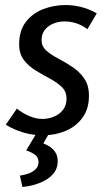

<svg xmlns="http://www.w3.org/2000/svg" viewBox="-20 -524 415 762"><path d="M327 -408Q306 -424 283 -431.5Q260 -439 235 -439Q213 -439 192 -430.5Q171 -422 158 -405.5Q145 -389 145 -365Q145 -340 163.5 -323.5Q182 -307 210.5 -292Q239 -277 267 -258.5Q295 -240 314 -213Q333 -186 333 -144Q333 -92 307.5 -57Q282 -22 240.5 -4.5Q199 13 151 13Q110 13 73 2Q36 -9 3 -29L47 -93Q69 -75 96 -63.5Q123 -52 148 -52Q172 -52 194 -61Q216 -70 230 -88Q244 -106 244 -132Q244 -161 225 -179Q206 -197 178 -212Q150 -227 122 -244Q94 -261 75 -285.5Q56 -310 56 -348Q56 -403 83 -437.5Q110 -472 152 -488Q194 -504 240 -504Q273 -504 305 -495.5Q337 -487 364 -471ZM209 116Q209 147 189 168.5Q169 190 136.5 202.5Q104 215 69 218L59 173Q74 171 91 165.5Q108 160 120.5 148.5Q133 137 133 119Q133 100 118 89.5Q103 79 84 73L133 -9H183L152 45Q160 48 174 56Q188 64 198.5 78.5Q209 93 209 116Z"/></svg>

Font: Rosario Medium
Style: Italic
Weight: 500
Italic angle: -8.05°
Version: Version 1.201